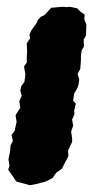

<svg xmlns="http://www.w3.org/2000/svg" viewBox="-20 -528 287 567"><path d="M5 -58 10 -82 11 -98 18 -112 14 -130 23 -141 29 -168 26 -188 40 -210 37 -229 44 -245 40 -261 43 -274 52 -286 55 -307 51 -332 59 -343V-359L60 -374L59 -400L69 -415L67 -426L73 -439L88 -460L92 -469L100 -478L112 -484L131 -505L165 -508L175 -507L187 -508L209 -503L218 -493L230 -485L229 -470L235 -456L234 -423L227 -411L228 -391L221 -379L219 -363V-350L217 -324L209 -310L214 -294L212 -278L207 -265L199 -252L196 -230L204 -222L199 -201L200 -191L193 -175L196 -157L190 -139L193 -120V-109L181 -83L182 -67L170 -44L163 -30L146 -18L135 -2L115 8L89 15L68 19L43 12L28 8L21 -3L4 -27L8 -38Z"/></svg>

Font: Winky Rough
Style: Bold Italic
Weight: 700
Italic angle: -8.97852°
Designer: Simon Atzbach
Foundry: typofactur
Version: Version 1.206; ttfautohint (v1.8.4.7-5d5b)